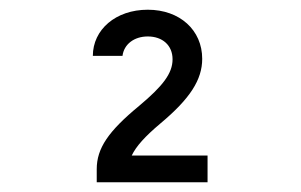

<svg xmlns="http://www.w3.org/2000/svg" viewBox="-20 -900 620 395"><path d="M179 -525H407V-580H251C260 -599 278 -619 310 -646C371 -697 396 -736 396 -779C396 -838 350 -880 284 -880C218 -880 171 -839 171 -785H232C235 -809 256 -825 284 -825C314 -825 335 -807 335 -778C335 -749 315 -723 266 -682C203 -630 179 -595 179 -552Z"/></svg>

Font: CommitMono-dimboump
Style: Regular
Weight: 400
Monospace: yes
Designer: Eigil Nikolajsen
Foundry: Eigil Nikolajsen
Version: Version 1.143